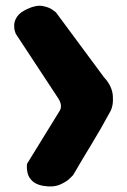

<svg xmlns="http://www.w3.org/2000/svg" viewBox="-20 -667 453 683"><path d="M133 -6Q107 -11 94.5 -23.5Q82 -36 78.5 -50Q75 -64 75.5 -74Q76 -84 76 -84L193 -274Q204 -294 184 -322L36 -547Q36 -547 33 -556Q30 -565 30.5 -579Q31 -593 41 -608Q51 -623 77 -635Q109 -650 132 -645.5Q155 -641 167 -632Q179 -623 179 -623L350 -392Q379 -361 381.5 -325.5Q384 -290 371 -268Q338 -207 306.5 -155.5Q275 -104 240 -44Q240 -44 228 -32Q216 -20 192.5 -10Q169 0 133 -6Z"/></svg>

Font: Sour Gummy Black
Style: Regular
Weight: 900
Designer: Stefie Justprince
Foundry: Eifetstype
Version: Version 1.000